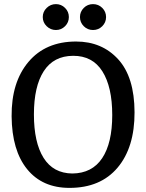

<svg xmlns="http://www.w3.org/2000/svg" viewBox="-20 -899 711 934"><path d="M496 -816Q496 -790 477.5 -771.5Q459 -753 432.5 -753Q406 -753 387.5 -771.5Q369 -790 369 -816Q369 -842 387.5 -860.5Q406 -879 432.5 -879Q459 -879 477.5 -860.5Q496 -842 496 -816ZM296.5 -771.5Q278 -753 252 -753Q226 -753 207 -771.5Q188 -790 188 -816Q188 -842 207 -860.5Q226 -879 252 -879Q278 -879 296.5 -860.5Q315 -842 315 -816Q315 -790 296.5 -771.5ZM332 -55Q428 -56 477 -129.5Q526 -203 526 -339.5Q526 -476 478 -552Q430 -628 335.5 -627.5Q241 -627 193 -553Q145 -479 145 -342.5Q145 -206 192 -131Q239 -56 332 -55ZM350 -697Q476 -697 555 -610.5Q634 -524 634.5 -353Q635 -182 552 -83.5Q469 15 318 15Q186 15 112 -76Q38 -167 36.5 -333Q35 -499 118.5 -598Q202 -697 350 -697Z"/></svg>

Font: Karma SemiBold
Style: Regular
Weight: 600
Designer: Joana Correia
Foundry: Indian Type Foundry
Version: Version 1.202;PS 1.0;hotconv 1.0.78;makeotf.lib2.5.61930; tt